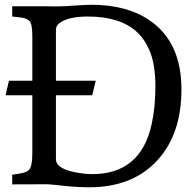

<svg xmlns="http://www.w3.org/2000/svg" viewBox="-20 -774 789 806"><path d="M173.3 -747.6 212.4 -747.1Q234.9 -747.1 254.9 -748L290 -750.5Q343.8 -753.9 362.8 -753.9Q534.2 -753.9 633.8 -668.9Q741.7 -577.1 741.7 -398.9Q741.7 -211.9 641.6 -102.1Q537.6 12.2 354.5 12.2Q308.1 12.2 270.5 8.3L209 2Q185.1 -0.5 173.3 -0.5L31.2 0V-40.5Q59.1 -44.4 75.7 -48.1Q92.3 -51.8 101.1 -60.5Q115.7 -74.7 115.7 -129.4V-374H3.4L17.6 -435.1H115.7V-619.6Q115.7 -674.8 104 -685.5Q92.3 -696.3 75.7 -699.2Q59.1 -702.1 31.2 -704.6V-747.6ZM214.8 -106Q214.8 -63 311.5 -47.9Q340.3 -43 366.7 -43Q572.3 -43 617.2 -255.4Q632.3 -325.2 632.3 -411.1Q632.3 -497.1 611.6 -552Q590.8 -606.9 553.7 -640.6Q483.4 -704.6 348.6 -704.6Q265.6 -704.6 228.5 -676.3Q214.8 -665.5 214.8 -648.9V-435.1H381.8L367.2 -374H214.8Z"/></svg>

Font: Metamorphous
Style: Regular
Weight: 400
Designer: James Grieshaber
Foundry: James Grieshaber
Version: Version 1.001